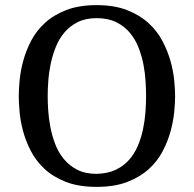

<svg xmlns="http://www.w3.org/2000/svg" viewBox="-20 -729 756 749"><path d="M663.1 -354Q663.1 -328.6 659.7 -292.7Q656.2 -256.8 645.5 -217.3Q634.8 -177.7 614.5 -138.9Q594.2 -100.1 560.3 -69.3Q526.4 -38.6 476.6 -19.3Q426.8 0 356.9 0Q286.6 0 236.8 -19.5Q187 -39.1 153.3 -70.6Q119.6 -102.1 99.6 -141.4Q79.6 -180.7 69.3 -220Q59.1 -259.3 56.2 -294.7Q53.2 -330.1 53.2 -354Q53.2 -379.9 56.6 -416.3Q60.1 -452.6 70.8 -492.2Q81.5 -531.7 101.8 -570.6Q122.1 -609.4 155.8 -640.1Q189.5 -670.9 238.8 -689.9Q288.1 -709 356.9 -709Q425.8 -709 475.3 -689.7Q524.9 -670.4 559.1 -639.2Q593.3 -607.9 613.8 -568.8Q634.3 -529.8 645.3 -490.5Q656.2 -451.2 659.7 -415Q663.1 -378.9 663.1 -354ZM356.9 -658.2Q314.5 -658.2 283.9 -643.1Q253.4 -627.9 232.2 -603.3Q210.9 -578.6 198 -546.6Q185.1 -514.6 178 -481Q170.9 -447.3 168.5 -414.1Q166 -380.9 166 -354Q166 -331.1 168 -299.6Q169.9 -268.1 176.3 -234.4Q182.6 -200.7 195.1 -167.7Q207.5 -134.8 228.8 -108.9Q250 -83 281.2 -66.9Q312.5 -50.8 356.9 -50.8Q399.9 -51.8 430.9 -66.4Q461.9 -81.1 483.2 -105Q504.4 -128.9 517.6 -159.9Q530.8 -190.9 537.8 -224.4Q544.9 -257.8 547.4 -291.3Q549.8 -324.7 549.8 -354Q549.8 -377.4 548.1 -409.2Q546.4 -440.9 540 -474.9Q533.7 -508.8 521.2 -541.5Q508.8 -574.2 487.3 -600.3Q465.8 -626.5 433.8 -642.3Q401.9 -658.2 356.9 -658.2Z"/></svg>

Font: Marmelad
Style: Regular
Weight: 400
Designer: Manvel Shmavonyan
Foundry: Cyreal (www.cyreal.org)
Version: Version 1.000